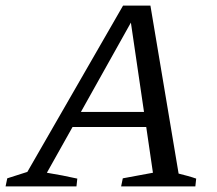

<svg xmlns="http://www.w3.org/2000/svg" viewBox="-59 -668 777 688"><path d="M581 -46Q597 -42 613.5 -37.5Q630 -33 644 -28L641 0H375L381 -29L489 -49L465 -213H201L109 -49Q165 -40 218 -28L215 0H-39L-33 -29L39 -52L382 -648H480ZM231 -267H457L410 -587Z"/></svg>

Font: Piazzolla SC
Style: Italic
Weight: 400
Italic angle: -11.3°
Designer: Juan Pablo del Peral
Foundry: Huerta Tipografica
Version: Version 1.330